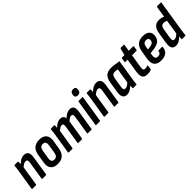

<svg xmlns="http://www.w3.org/2000/svg" viewBox="271 -1945 3202 3202"><g transform="rotate(-45 1872.5 -344.0)"><path d="M266.1 0Q254.7 0 256.1 -11.4L307.5 -339.3Q313.3 -374.6 304.2 -390.3Q295.1 -406 270.6 -406Q248.2 -406 222.8 -391.4Q197.4 -376.8 165.9 -345.6L166 -413.6Q204.8 -455.4 244.4 -477.6Q284 -499.7 325.1 -499.7Q380.3 -499.7 402.8 -463.2Q425.3 -426.6 413.1 -350.8L359.5 -11.4Q358.5 0 347.6 0ZM29.3 0Q17.5 0 18.9 -11.4L75.5 -366.8Q81.1 -401.2 84.7 -430.9Q88.3 -460.6 89.3 -479.8Q90.1 -491.7 101.3 -491.7H171.4Q182.2 -491.7 182.2 -480.4Q182.6 -463.4 180.3 -437.6Q178 -411.9 175.4 -393.7L179.5 -368.9L122.7 -11.4Q120.9 0 110.7 0Z M623.1 8Q537.4 8 496.9 -39.6Q456.5 -87.1 470.9 -176.7L494.7 -324.2Q508.7 -414 556.6 -456.9Q604.6 -499.7 687.5 -499.7Q771.6 -499.7 813.1 -452.5Q854.5 -405.2 840.1 -314.6L816.9 -169.1Q802.9 -78.7 755 -35.4Q707 8 623.1 8ZM633.1 -84.7Q669.4 -84.7 687.6 -105.3Q705.9 -125.8 713.9 -174.5L735.7 -312.2Q743.7 -361.7 729.2 -384.1Q714.6 -406.4 677.9 -406.4Q642 -406.4 623.9 -386.2Q605.7 -365.9 597.7 -316.8L575.3 -178.9Q567.7 -131 581.7 -107.9Q595.8 -84.7 633.1 -84.7Z M887.3 0Q875.5 0 876.9 -11.4L933.5 -366.8Q939.1 -401.8 942.7 -430.4Q946.3 -459 947.3 -480.4Q948.1 -491.7 958.7 -491.7H1029.8Q1040.2 -491.7 1040.2 -480.4Q1040.6 -468.6 1040.1 -455.5Q1039.6 -442.4 1037.6 -427.7Q1072.6 -462.8 1106.6 -481.3Q1140.6 -499.7 1178.6 -499.7Q1253 -499.7 1261.7 -428.1Q1296.2 -462.5 1331.6 -481.1Q1367 -499.7 1404.7 -499.7Q1456.5 -499.7 1477 -464.4Q1497.5 -429 1485.3 -353.6L1431.1 -11.4Q1429.7 0 1419.1 0H1337.6Q1326.3 0 1327.7 -12L1380.1 -341.3Q1390.7 -406 1348 -406Q1329.2 -406 1308 -393.9Q1286.8 -381.8 1260.7 -357L1205.9 -11.4Q1204.1 0 1193.9 0H1112.5Q1100.7 0 1102.1 -11.4L1154.5 -341.3Q1165.9 -406 1122.4 -406Q1104 -406 1083 -393.9Q1062 -381.8 1035.5 -357L980.7 -11.4Q979.3 0 968.7 0Z M1535.7 0Q1523.9 0 1525.3 -11.4L1599.7 -479.8Q1602.1 -491.7 1611.7 -491.7H1693.7Q1705.5 -491.7 1703.7 -479.8L1629.1 -11.4Q1627.3 0 1617.7 0ZM1667.3 -564.7Q1638.2 -564.7 1623 -580Q1607.9 -595.2 1611.3 -623.2L1613.3 -637.1Q1620.5 -695.6 1680.3 -695.6Q1710.4 -695.6 1725.3 -680.3Q1740.1 -665.1 1736.3 -637.1L1734.3 -623.2Q1727.1 -564.7 1667.3 -564.7Z M1970.1 0Q1958.7 0 1960.1 -11.4L2011.5 -339.3Q2017.3 -374.6 2008.2 -390.3Q1999.1 -406 1974.6 -406Q1952.2 -406 1926.8 -391.4Q1901.4 -376.8 1869.9 -345.6L1870 -413.6Q1908.8 -455.4 1948.4 -477.6Q1988 -499.7 2029.1 -499.7Q2084.3 -499.7 2106.8 -463.2Q2129.3 -426.6 2117.1 -350.8L2063.5 -11.4Q2062.5 0 2051.6 0ZM1733.3 0Q1721.5 0 1722.9 -11.4L1779.5 -366.8Q1785.1 -401.2 1788.7 -430.9Q1792.3 -460.6 1793.3 -479.8Q1794.1 -491.7 1805.3 -491.7H1875.4Q1886.2 -491.7 1886.2 -480.4Q1886.6 -463.4 1884.3 -437.6Q1882 -411.9 1879.4 -393.7L1883.5 -368.9L1826.7 -11.4Q1824.9 0 1814.7 0Z M2255.9 8Q2200.9 8 2179.3 -31Q2157.7 -70 2170.1 -146.6L2199.5 -332.4Q2213.9 -422 2257.1 -460.9Q2300.2 -499.7 2381.4 -499.7Q2431.9 -499.7 2472.9 -491.1Q2513.9 -482.4 2558.9 -479.1L2502.9 -125Q2496.7 -89.3 2493.3 -61.3Q2489.9 -33.4 2489.1 -11.4Q2488.7 0 2477.1 0H2407.6Q2396.6 0 2396.6 -11.4Q2396.8 -23.6 2397.8 -37Q2398.8 -50.4 2399.8 -64Q2366 -30.2 2330 -11.1Q2293.9 8 2255.9 8ZM2311.2 -85.1Q2331.6 -85.1 2353.6 -98.1Q2375.6 -111 2401.3 -135.5L2443.3 -401.2Q2428.5 -405 2411.9 -407.1Q2395.4 -409.2 2380.1 -409.2Q2345.2 -409.2 2327.1 -390.2Q2308.9 -371.1 2301.9 -325.2L2274.1 -156.1Q2268.3 -121 2276.7 -103.1Q2285.1 -85.1 2311.2 -85.1Z M2742.2 8Q2671.5 8 2646 -30.7Q2620.4 -69.3 2634 -153.4L2672.7 -399.6H2619.9Q2608.5 -399.6 2610.3 -411L2621.2 -480.4Q2623.6 -491.7 2632.8 -491.7H2690.8L2720.6 -610.6Q2724.8 -621.5 2733 -621.5H2800.5Q2811.9 -621.5 2810.1 -610.2L2791.1 -491.7H2894.9Q2907.3 -491.7 2904.9 -479.8L2893.4 -411Q2892 -399.6 2881.8 -399.6H2776.7L2738.2 -159.2Q2731.6 -117.1 2741.4 -101.1Q2751.2 -85.1 2778.1 -85.1Q2793.9 -85.1 2807.2 -88.4Q2820.5 -91.7 2833.5 -96.3Q2845.9 -100.7 2843.9 -87.3L2832.3 -17.2Q2831.3 -8.2 2821.9 -4.4Q2805.4 2 2785 5Q2764.6 8 2742.2 8Z M3060.9 8Q2976.4 8 2937.9 -39.8Q2899.5 -87.5 2913.7 -177.9L2937.3 -323.2Q2951.7 -414.6 2998.1 -457.2Q3044.6 -499.7 3128.1 -499.7Q3200.2 -499.7 3239.6 -469Q3278.9 -438.2 3278.9 -380.2Q3278.9 -308.9 3237.3 -268.2Q3195.7 -227.5 3113.8 -216.5L3021.1 -204.5L3014.3 -163.2Q3007.9 -120.1 3022.1 -99Q3036.2 -78 3070.3 -78Q3100.3 -78 3117.9 -92.1Q3135.4 -106.2 3138.6 -133.9Q3140 -144.9 3150 -144.9H3228.1Q3239.7 -144.9 3237.7 -133.9Q3232.1 -63.8 3187 -27.9Q3142 8 3060.9 8ZM3033.1 -280.5 3095.7 -288.7Q3136.2 -294.8 3155.6 -314.6Q3175 -334.4 3175 -366.5Q3175 -390.1 3160.9 -401.6Q3146.8 -413.2 3119.9 -413.2Q3084.8 -413.2 3066.5 -393.4Q3048.1 -373.7 3040.7 -328.4Z M3411.3 8Q3356.3 8 3334.3 -30.7Q3312.3 -69.4 3324.1 -144.8L3356.7 -345Q3368.9 -423.4 3407.2 -461.6Q3445.5 -499.7 3508.5 -499.7Q3539.5 -499.7 3569.2 -491.6Q3598.9 -483.5 3622.1 -469.5L3609.5 -385.4Q3569.4 -409.2 3529.5 -409.2Q3499 -409.2 3482 -391.2Q3464.9 -373.1 3458.5 -334.4L3429.7 -155.1Q3423.9 -119.2 3432.6 -102.1Q3441.3 -85.1 3466.2 -85.1Q3489.2 -85.1 3514.3 -100.7Q3539.4 -116.2 3569.9 -147.9L3569.8 -80.4Q3529.6 -37.4 3492.1 -14.7Q3454.6 8 3411.3 8ZM3562 0Q3551.6 0 3551.6 -11.4Q3551.2 -29.4 3553.8 -53.4Q3556.4 -77.4 3558.4 -94.6L3554.9 -125.1L3641.3 -671.6Q3643.3 -683 3653.3 -683H3735.4Q3746.7 -683 3744.7 -671.6L3657.9 -122.1Q3652.3 -87.1 3648.9 -58.8Q3645.5 -30.5 3644.7 -12Q3644.7 0 3633.7 0Z"/></g></svg>

Font: Sofia Sans Condensed
Style: Italic
Weight: 400
Italic angle: -9°
Designer: Botio Nikoltchev, Ani Petrova
Foundry: lettersoup
Version: Version 4.101